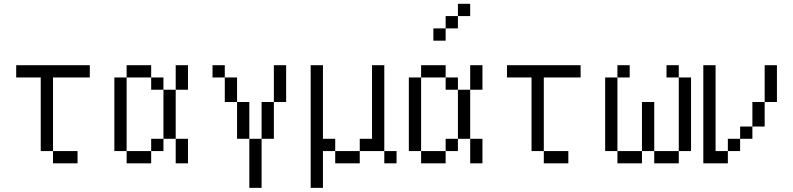

<svg xmlns="http://www.w3.org/2000/svg" viewBox="-20 -832 4040 978"><path d="M375 0V-62.5H250V0ZM437.5 -437.5V-500H62.5V-437.5H187.5Q187.5 -437.5 187.5 -62.5H250Q250 -62.5 250 -437.5Z M625 -62.5V0H750V-62.5ZM625 -62.5Q625 -62.5 625 -437.5H562.5Q562.5 -437.5 562.5 -62.5ZM750 -62.5H812.5V-125H750ZM875 -125Q875 -125 875 0H937.5Q937.5 0 937.5 -125ZM812.5 -125H875Q875 -125 875 -375H812.5Q812.5 -375 812.5 -125ZM812.5 -375V-437.5H750V-375ZM875 -375H937.5Q937.5 -375 937.5 -500H875Q875 -500 875 -375ZM625 -437.5H750V-500H625Z M1250 -125Q1250 -125 1250 125H1312.5Q1312.5 125 1312.5 -125ZM1250 -125V-312.5H1187.5V-125ZM1312.5 -125H1375V-312.5H1312.5ZM1187.5 -312.5Q1187.5 -312.5 1187.5 -437.5H1125Q1125 -437.5 1125 -312.5ZM1375 -312.5H1437.5V-500H1375ZM1125 -437.5V-500H1062.5V-437.5Z M2000 0V-62.5H1937.5V0ZM1562.5 -500Q1562.5 -500 1562.5 125H1625V-62.5H1687.5V0H1812.5V-62.5H1687.5V-125H1625Q1625 -125 1625 -500ZM1812.5 -62.5H1937.5V-500H1875Q1875 -500 1875 -125H1812.5Z M2375 -750V-812.5H2312.5V-750H2250V-687.5H2187.5V-625H2250V-687.5H2312.5V-750ZM2125 -62.5V0H2250V-62.5ZM2125 -62.5Q2125 -62.5 2125 -437.5H2062.5Q2062.5 -437.5 2062.5 -62.5ZM2250 -62.5H2312.5V-125H2250ZM2375 -125Q2375 -125 2375 0H2437.5Q2437.5 0 2437.5 -125ZM2312.5 -125H2375Q2375 -125 2375 -375H2312.5Q2312.5 -375 2312.5 -125ZM2312.5 -375V-437.5H2250V-375ZM2375 -375H2437.5Q2437.5 -375 2437.5 -500H2375Q2375 -500 2375 -375ZM2125 -437.5H2250V-500H2125Z M2875 0V-62.5H2750V0ZM2937.5 -437.5V-500H2562.5V-437.5H2687.5Q2687.5 -437.5 2687.5 -62.5H2750Q2750 -62.5 2750 -437.5Z M3187.5 -437.5V-500H3125V-437.5H3062.5Q3062.5 -437.5 3062.5 -62.5H3125V0H3250V-62.5H3125Q3125 -62.5 3125 -437.5ZM3250 -62.5H3312.5V0H3437.5V-62.5H3312.5Q3312.5 -62.5 3312.5 -312.5H3250Q3250 -312.5 3250 -62.5ZM3437.5 -62.5H3500Q3500 -62.5 3500 -437.5H3437.5Q3437.5 -437.5 3437.5 -62.5ZM3437.5 -437.5V-500H3375V-437.5Z M3562.5 -500Q3562.5 -500 3562.5 0H3687.5V-62.5H3625V-500ZM3687.5 -62.5H3750V-125H3687.5ZM3750 -125H3812.5V-187.5H3750ZM3812.5 -187.5H3875Q3875 -187.5 3875 -312.5H3812.5Q3812.5 -312.5 3812.5 -187.5ZM3875 -312.5H3937.5V-500H3875Z"/></svg>

Font: BFUnifontExMono
Style: Regular
Weight: 500
Version: Version 15.0.06